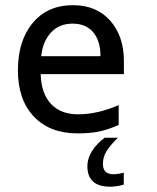

<svg xmlns="http://www.w3.org/2000/svg" viewBox="-20 -514 601 737"><path d="M277.8 -2Q171.4 -2 110.1 -66.4Q48.8 -130.9 48.8 -244.1Q48.8 -357.9 105.7 -426Q162.6 -494.1 259.8 -494.1Q350.6 -494.1 403.1 -434.6Q455.6 -375 455.6 -279.8V-229.5H136.2Q138.2 -155.8 175.3 -115.5Q212.4 -75.2 280.3 -75.2Q353.5 -75.2 435.5 -110.4V-34.2Q394 -16.1 359.9 -9Q325.7 -2 277.8 -2ZM258.8 -423.3Q207 -423.3 175.5 -388.9Q144 -354.5 138.2 -298.3H365.7Q365.7 -357.4 337.6 -390.4Q309.6 -423.3 258.8 -423.3ZM375 114.7Q375 154.8 414.6 154.8Q432.1 154.8 455.1 148.9V194.8Q427.7 202.6 402.8 202.6Q315.4 202.6 315.4 123.5Q315.4 93.8 333.5 65.4Q351.6 37.1 381.8 14.6H432.6Q403.8 42.5 389.4 65.4Q375 88.4 375 114.7Z"/></svg>

Font: XL-Viking
Style: Regular
Weight: 400
Foundry: Ascender Corporation
Version: Version 1.10 March 23, 2015